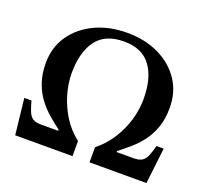

<svg xmlns="http://www.w3.org/2000/svg" viewBox="-116 -811 1032 954"><g transform="rotate(20 400.0 -334.5)"><path d="M356 0H53L32 -190H70Q79 -156 88 -134.5Q97 -113 112 -103.5Q127 -94 155 -94H246V-100Q218 -121 187.5 -147Q157 -173 131 -207Q105 -241 89 -286Q73 -331 73 -391Q73 -473 116 -535.5Q159 -598 233.5 -633.5Q308 -669 404 -669Q498 -669 571.5 -633.5Q645 -598 686.5 -535.5Q728 -473 728 -391Q728 -331 712 -286Q696 -241 670 -207Q644 -173 613.5 -147Q583 -121 556 -100V-94H644Q673 -94 688.5 -103.5Q704 -113 713 -134.5Q722 -156 731 -190H769L747 0H446V-80Q493 -117 525.5 -168Q558 -219 574.5 -275.5Q591 -332 591 -387Q591 -498 545 -560.5Q499 -623 403 -623Q303 -623 257 -560Q211 -497 211 -387Q211 -333 227.5 -276Q244 -219 276 -168Q308 -117 356 -80Z"/></g></svg>

Font: STIX Two Text SemiBold
Style: Regular
Weight: 600
Designer: Ross Mills, John Hudson & Paul Hanslow, Tiro Typeworks Ltd; with prior portions MicroPress Inc., and Coen Hoffman.
Foundry: Tiro Typeworks Ltd
Version: Version 2.13 b171